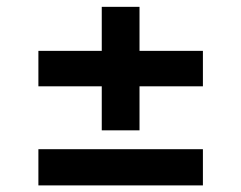

<svg xmlns="http://www.w3.org/2000/svg" viewBox="-20 -577 713 567"><path d="M93.4 -426.8H280.5V-556.8H392V-426.8H579.2V-322.1H392V-192.1H280.5V-322.1H93.4ZM93.4 -136.4H579.2V-29.5H93.4Z"/></svg>

Font: Interop SemBd
Style: Regular
Weight: 600
Designer: Rasmus Andersson, Google, Jang Haemin
Foundry: jhaemin
Version: Version 1.008